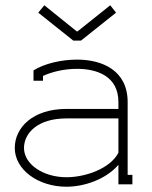

<svg xmlns="http://www.w3.org/2000/svg" viewBox="-20 -699 575 728"><path d="M274 -580H271L148 -679L125 -651L258 -545H287L420 -651L398 -679ZM429 -120C399 -61 306 -27 232 -27C144 -27 71 -76 71 -138C71 -192 120 -250 232 -250H429ZM428 -73H429V0H482V-36H464V-312C464 -432 368 -473 272 -473C213 -473 148 -458 107 -432V-393H143V-411C175 -426 222 -438 272 -438C345 -438 429 -412 429 -312V-286H232C104 -286 36 -215 36 -138C36 -56 124 9 232 9C300 9 381 -19 428 -73Z"/></svg>

Font: Rawengulk
Style: Regular
Weight: 400
Version: Version 0.9